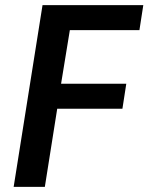

<svg xmlns="http://www.w3.org/2000/svg" viewBox="-20 -725 576 745"><path d="M33 0 145 -705H536L521 -608H251L217 -400H470L455 -303H202L154 0Z"/></svg>

Font: Nunito Sans 10pt Condensed
Style: Bold Italic
Weight: 700
Width: 3
Italic angle: -9°
Designer: Vernon Adams
Foundry: Vernon Adams
Version: Version 3.101;gftools[0.9.27]